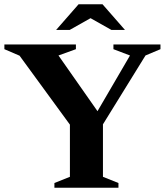

<svg xmlns="http://www.w3.org/2000/svg" viewBox="-32 -878 771 898"><path d="M59.5 -617.5 -11.5 -648V-670H323V-648L241.5 -618.5L424 -358L576 -618.5L498.5 -648V-670H718.5V-648L648.5 -618.5L449.5 -296.5V-51L522 -22V0H222.5V-22L295 -51V-295ZM489 -738 391.5 -793 294 -738H230.5L335.5 -858H447.5L552.5 -738Z"/></svg>

Font: Newsreader 16pt
Style: Bold
Weight: 700
Designer: Hugues Gentile
Foundry: Production Type
Version: Version 1.003; ttfautohint (v1.8.3)